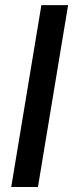

<svg xmlns="http://www.w3.org/2000/svg" viewBox="-20 -748 292 768"><path d="M252.4 -727.5 131.8 0H24.9L145.5 -727.5Z"/></svg>

Font: Inter 17pt Medium
Style: Italic
Weight: 500
Italic angle: -9.3988°
Version: Version 4.001;git-66647c0bb